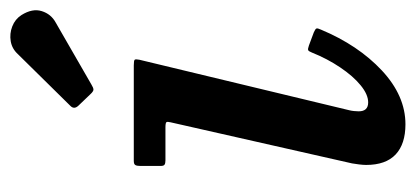

<svg xmlns="http://www.w3.org/2000/svg" viewBox="-239 -563 814 376"><g transform="rotate(-90 168.0 -375.0)"><path d="M326.5 -740Q318.5 -752.5 304.2 -758Q290 -763.5 275.2 -761Q260.5 -758.5 250 -747L149 -644.5Q141 -637 149 -628.5L171.5 -605Q177 -599 180.5 -599Q184 -599 190.5 -603L312 -673Q328.5 -682 334.2 -700.2Q340 -718.5 326.5 -740ZM239 -509Q240.5 -516.5 239 -518.2Q237.5 -520 228 -520H41Q34.5 -520 32.8 -517Q31 -514 31 -507V-467.5Q31 -461.5 33.5 -459.8Q36 -458 42 -458H106.5Q115.5 -458 116.8 -456Q118 -454 116.5 -448L36 -92.5Q35 -87 34 -78.8Q33 -70.5 33 -65Q33 -26.5 53.5 -7.2Q74 12 112.5 12Q168.5 12 218 -34.2Q267.5 -80.5 298 -153.5Q301 -160 300.2 -162.2Q299.5 -164.5 292.5 -167.5L267 -177Q260 -179.5 257.8 -178.5Q255.5 -177.5 253 -171Q241 -141 224 -115.8Q207 -90.5 189 -75.8Q171 -61 155.5 -61Q138 -61 138 -79.5Q138 -83.5 138.5 -88.5Q139 -93.5 140 -97.5Z"/></g></svg>

Font: Besley Medium
Style: Italic
Weight: 500
Italic angle: -13°
Designer: Owen Earl
Foundry: indestructible type*
Version: Version 2.001